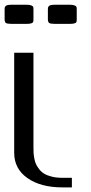

<svg xmlns="http://www.w3.org/2000/svg" viewBox="-20 -812 394 832"><path d="M125 -583.5V-172.9Q125 -159.7 125.5 -149.9Q126 -140.1 128.7 -125.5Q131.3 -110.8 136.2 -100.3Q141.1 -89.8 150.4 -78.1Q159.7 -66.4 172.4 -58.8Q185.1 -51.3 205.1 -46.4Q225.1 -41.5 250 -41.5H291.5V0H250Q156.2 0 98.9 -40.3Q41.5 -80.6 41.5 -149.9V-583.5ZM312.5 -771V-729Q312.5 -720.2 311.3 -716.8Q310.1 -713.4 303.2 -710.9Q296.4 -708.5 281.2 -708.5H218.8Q198.2 -708.5 192.9 -712.6Q187.5 -716.8 187.5 -729V-771Q187.5 -776.4 188 -778.8Q188.5 -781.2 191.2 -784.9Q193.8 -788.6 200.7 -790Q207.5 -791.5 218.8 -791.5H281.2Q295.9 -791.5 303 -788.6Q310.1 -785.6 311.3 -782.2Q312.5 -778.8 312.5 -771ZM125 -771V-729Q125 -720.2 123.8 -716.8Q122.6 -713.4 115.7 -710.9Q108.9 -708.5 93.8 -708.5H31.2Q10.7 -708.5 5.4 -712.6Q0 -716.8 0 -729V-771Q0 -776.4 0.5 -778.8Q1 -781.2 3.7 -784.9Q6.3 -788.6 13.2 -790Q20 -791.5 31.2 -791.5H93.8Q108.4 -791.5 115.5 -788.6Q122.6 -785.6 123.8 -782.2Q125 -778.8 125 -771Z"/></svg>

Font: Gputeks
Style: Regular
Weight: 500
Version: Version 0.9